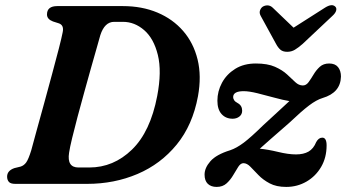

<svg xmlns="http://www.w3.org/2000/svg" viewBox="-20 -724 1362 756"><path d="M8 -28.5Q8 -52 36.5 -62L61 -68Q74 -72 83 -84.2Q92 -96.5 103 -132Q110.5 -160 124 -209.2Q137.5 -258.5 153.8 -317.2Q170 -376 185.2 -432.8Q200.5 -489.5 211.8 -533.2Q223 -577 226.5 -595.5Q233.5 -625.5 210.5 -632.5L188.5 -639.5Q165 -648.5 165 -667Q165 -700 205.5 -700H464Q539 -700 599.8 -674.5Q660.5 -649 701.2 -602Q742 -555 758 -489.8Q774 -424.5 759.5 -345Q738.5 -231.5 675.8 -154.8Q613 -78 521.5 -39Q430 0 323 0H40.5Q21.5 0 14.8 -8Q8 -16 8 -28.5ZM331.5 -64.5Q427 -64.5 499.5 -134.8Q572 -205 599 -346Q617.5 -443 601.5 -507.8Q585.5 -572.5 547.8 -605.2Q510 -638 464 -638H429.5Q392 -638 375 -585.5Q370.5 -569.5 360.8 -535.2Q351 -501 338.2 -455.8Q325.5 -410.5 311.8 -361Q298 -311.5 285.5 -264.5Q273 -217.5 264 -180.2Q255 -143 252 -122.5Q243 -64.5 289 -64.5ZM1266 -151.5Q1266 -103.5 1244.5 -66.8Q1223 -30 1186.8 -9Q1150.5 12 1107 12Q1068 12 1041.8 -2Q1015.5 -16 997.8 -34.5Q980 -53 966.2 -67.2Q952.5 -81.5 938.5 -81.5Q927.5 -81.5 918.2 -67.2Q909 -53 898.5 -34.8Q888 -16.5 872.5 -2.2Q857 12 833 12Q811 12 798.2 -0.2Q785.5 -12.5 785.5 -36.5Q785.5 -63 808.5 -89.2Q831.5 -115.5 886.5 -132.5Q911.5 -141 939.5 -162Q967.5 -183 1015.5 -230Q1053 -264.5 1078.5 -288Q1104 -311.5 1119.5 -326Q1094.5 -330 1060.2 -339.5Q1026 -349 993.2 -357Q960.5 -365 939.5 -365Q898 -365 898 -341.5Q898 -336 901.8 -329.8Q905.5 -323.5 916 -318Q933.5 -308.5 933.5 -288Q933.5 -273.5 922.5 -265Q911.5 -256.5 896 -256.5Q869 -256.5 852.5 -274.8Q836 -293 836 -327.5Q836 -364.5 854 -398Q872 -431.5 906 -452.8Q940 -474 987.5 -474Q1033.5 -474 1062.8 -461Q1092 -448 1110.5 -430.8Q1129 -413.5 1142.8 -400.5Q1156.5 -387.5 1172.5 -387.5Q1185.5 -387.5 1195 -400.5Q1204.5 -413.5 1214.8 -430.8Q1225 -448 1239.2 -461Q1253.5 -474 1276 -474Q1299.5 -474 1311 -459.8Q1322.5 -445.5 1322.5 -422.5Q1321 -359 1250 -338Q1226.5 -331 1197 -308.8Q1167.5 -286.5 1118 -239.5Q1071.5 -199 1045 -175.8Q1018.5 -152.5 1003 -138.5Q1035 -135.5 1075 -125.8Q1115 -116 1145.5 -116Q1175.5 -116 1195 -127.2Q1214.5 -138.5 1225 -164.5Q1234.5 -182 1249 -182Q1266 -182 1266 -151.5ZM1171.5 -551Q1155 -536.5 1141.2 -528.2Q1127.5 -520 1111 -520Q1094 -520 1084.5 -528Q1075 -536 1067 -551L1006.5 -661.5Q1000.5 -672.5 1003.5 -682Q1006.5 -691.5 1013.5 -697Q1022.5 -703 1033.5 -702.8Q1044.5 -702.5 1053.5 -694L1136 -615L1260 -694Q1288 -711.5 1301 -697Q1306 -691.5 1303.5 -682Q1301 -672.5 1289 -661.5Z"/></svg>

Font: Fraunces 9pt S050 SemiBold
Style: Italic
Weight: 600
Italic angle: -16°
Version: Version 1.000; ttfautohint (v1.8.3)